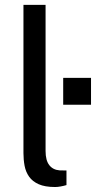

<svg xmlns="http://www.w3.org/2000/svg" viewBox="-20 -763 394 790"><path d="M207 6.5Q165 6.5 139.2 -5Q113.5 -16.5 99.8 -36Q86 -55.5 81.2 -80.8Q76.5 -106 76.5 -133V-743H167.5V-142Q167.5 -103 182.8 -83.5Q198 -64 225.5 -62L253.5 -61.5V-1.5Q242 2 229.5 4.2Q217 6.5 207 6.5ZM240 -332V-442.5H354.5V-332Z"/></svg>

Font: Public Sans Thin
Style: Regular
Weight: 400
Version: Version 2.001